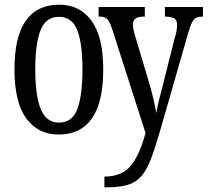

<svg xmlns="http://www.w3.org/2000/svg" viewBox="-20 -566 889 822"><path d="M231 10Q143 10 92.5 -59Q42 -128 42 -269Q42 -409 90.5 -477.5Q139 -546 234 -546Q321 -546 371.5 -477.5Q422 -409 422 -269Q422 -128 373.5 -59Q325 10 231 10ZM233 -41Q289 -41 311 -99Q333 -157 333 -269Q333 -381 310.5 -437.5Q288 -494 232 -494Q177 -494 154 -437.5Q131 -381 131 -269Q131 -157 154.5 -99Q178 -41 233 -41ZM427 190Q504 190 542 141Q580 92 603 3L460 -442Q449 -475 438.5 -485Q428 -495 405 -495H402V-536H600V-495H597Q569 -495 559 -485.5Q549 -476 549 -462Q549 -449 553 -432.5Q557 -416 564 -394L612 -233Q627 -184 636 -146Q645 -108 649 -82Q659 -135 678 -205L728 -403Q733 -418 735.5 -432Q738 -446 738 -460Q738 -480 726 -487Q714 -494 689 -495H686V-536H849V-495H847Q832 -495 821.5 -490.5Q811 -486 802.5 -470.5Q794 -455 785 -422L665 -5Q644 68 626 115Q608 162 585 188.5Q562 215 526.5 225.5Q491 236 436 236H427Z"/></svg>

Font: Noto Serif ExtraCondensed
Style: Regular
Weight: 400
Width: 2
Designer: Monotype Design Team
Foundry: Monotype Imaging Inc.
Version: Version 2.015